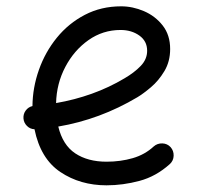

<svg xmlns="http://www.w3.org/2000/svg" viewBox="-20 -545 622 595"><path d="M506.3 -36.6Q463.4 2 412.1 15.6Q360.8 29.3 310.1 29.3Q228.5 29.3 167 -12Q105.5 -53.2 86.9 -144.5Q73.2 -145 63.5 -154.8Q53.7 -164.6 52.7 -178.2Q51.8 -191.9 59.8 -202.6Q67.9 -213.4 80.6 -216.3Q81.1 -273.4 100.6 -328.6Q120.1 -383.8 156.2 -428.2Q192.4 -472.7 242.9 -499Q293.5 -525.4 355.5 -525.4Q391.1 -525.4 426 -510.5Q460.9 -495.6 484.1 -466.1Q507.3 -436.5 507.3 -393.1Q507.3 -354.5 489.5 -324.7Q471.7 -294.9 447.8 -274.7Q423.8 -254.4 405.8 -243.7Q290 -174.8 160.6 -152.8Q174.3 -95.7 213.1 -69.8Q252 -43.9 310.1 -43.9Q353.5 -43.9 391.4 -54.9Q429.2 -65.9 456.5 -91.3Q467.8 -101.1 483.2 -100.6Q498.5 -100.1 508.8 -88.9Q518.6 -77.6 518.1 -62.3Q517.6 -46.9 506.3 -36.6ZM353.5 -452.1Q298.8 -452.1 254.2 -420.7Q209.5 -389.2 182.4 -337.6Q155.3 -286.1 153.8 -225.6Q210.9 -235.4 264.6 -254.6Q318.4 -273.9 365.7 -302.2Q396 -319.8 416 -340.6Q436 -361.3 436 -387.7Q436 -417.5 411.9 -434.8Q387.7 -452.1 353.5 -452.1Z"/></svg>

Font: Mikhak-DS2-FD Regular
Style: Regular
Weight: 400
Designer: Amin Abedi
Version: Version 3.4